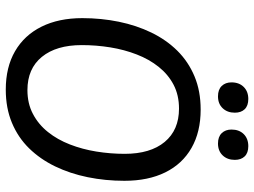

<svg xmlns="http://www.w3.org/2000/svg" viewBox="-128 -740 880 665"><g transform="rotate(90 312.5 -408.0)"><path d="M290.8 12.5Q213.3 12.5 157.9 -19.6Q102.5 -51.7 72.9 -111.2Q43.3 -170.8 43.3 -252.5Q43.3 -318.3 55.8 -379.2Q68.3 -440 93.3 -491.7Q118.3 -543.3 156.2 -581.7Q194.2 -620 245 -641.2Q295.8 -662.5 360 -662.5Q437.5 -662.5 492.9 -630.8Q548.3 -599.2 577.5 -540Q606.7 -480.8 606.7 -398.3Q606.7 -332.5 594.2 -271.2Q581.7 -210 556.7 -158.3Q531.7 -106.7 494.2 -68.3Q456.7 -30 405.8 -8.8Q355 12.5 290.8 12.5ZM292.5 -62.5Q339.2 -62.5 375.4 -81.7Q411.7 -100.8 437.9 -133.8Q464.2 -166.7 480.8 -209.6Q497.5 -252.5 505.4 -301.2Q513.3 -350 513.3 -399.2Q513.3 -488.3 472.1 -537.9Q430.8 -587.5 356.7 -587.5Q310 -587.5 274.2 -568.8Q238.3 -550 212.1 -517.1Q185.8 -484.2 169.2 -441.2Q152.5 -398.3 144.6 -349.6Q136.7 -300.8 136.7 -250.8Q136.7 -162.5 177.5 -112.5Q218.3 -62.5 292.5 -62.5ZM314.2 -722.5Q290.8 -722.5 278.3 -735.4Q265.8 -748.3 265.8 -769.2Q265.8 -795.8 281.7 -811.7Q297.5 -827.5 323.3 -827.5Q346.7 -827.5 358.8 -815Q370.8 -802.5 370.8 -780.8Q370.8 -755 355.4 -738.8Q340 -722.5 314.2 -722.5ZM477.5 -722.5Q454.2 -722.5 441.7 -735.4Q429.2 -748.3 429.2 -769.2Q429.2 -795.8 445 -811.7Q460.8 -827.5 486.7 -827.5Q510 -827.5 522.1 -815Q534.2 -802.5 534.2 -780.8Q534.2 -755 518.8 -738.8Q503.3 -722.5 477.5 -722.5Z"/></g></svg>

Font: Familjen Grotesk
Style: Italic
Weight: 400
Italic angle: -9.46201°
Designer: Anders Wikstroem, Jonas Baeckman, Matilda Gysing, Kristian Moeller
Foundry: Familjen STHLM AB
Version: Version 2.000